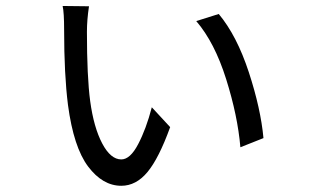

<svg xmlns="http://www.w3.org/2000/svg" viewBox="-20 -591 1040 633"><path d="M186.5 -571.3 273.4 -570.3Q266.6 -525.4 266.6 -486.3Q266.6 -337.9 277.3 -257.8Q289.1 -170.9 316.9 -118.2Q344.7 -65.4 379.9 -65.4Q409.2 -65.4 435.5 -115.7Q461.9 -166 480.5 -237.3L541 -171.9Q503.9 -69.3 466.3 -23.9Q428.7 21.5 379.9 21.5Q318.4 21.5 270.5 -42Q222.7 -105.5 204.1 -245.1Q191.4 -345.7 191.4 -492.2Q191.4 -549.8 186.5 -571.3ZM627 -521.5 701.2 -544.9Q760.7 -473.6 800.3 -353Q839.8 -232.4 848.6 -135.7L772.5 -105.5Q763.7 -209 725.6 -330.1Q687.5 -451.2 627 -521.5Z"/></svg>

Font: GenEi Gothic M Regular
Style: Regular
Weight: 400
Designer: o_tamon (Modified); [Source Han Sans]
Ryoko NISHIZUKA  (kana & ideographs); Paul D. Hunt (Latin, Greek & Cyrillic); Wenl
Version: Version 1.1a;Original Version 1.004